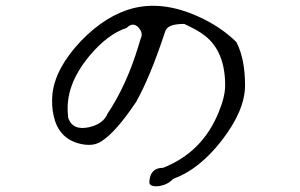

<svg xmlns="http://www.w3.org/2000/svg" viewBox="-20 -649 1040 666"><path d="M580 -28Q566 -13 546.5 -7Q527 -1 512.5 -3.5Q498 -6 498 -17Q500 -67 546 -67Q683 -121 739 -261Q761 -314 761 -353Q761 -470 691 -525Q677 -536 659 -546Q641 -556 619 -566Q572 -566 559 -550Q555 -546 553 -540Q525 -455 500 -395.5Q475 -336 455 -301Q454 -298 452.5 -295.5Q451 -293 449 -291Q382 -191 332 -159Q301 -138 251 -152Q182 -172 166 -248Q162 -265 161 -284.5Q160 -304 162 -325Q173 -414 261 -507Q348 -597 444 -621Q555 -648 686 -583Q751 -551 800 -503Q830 -445 830 -353Q830 -265 747 -159Q670 -61 582 -29Q581 -28 580 -28ZM217 -239Q233 -195 290 -208Q332 -218 348 -245Q351 -249 352 -253Q419 -353 460 -489Q462 -496 464 -502Q466 -508 468 -515Q478 -534 460 -554Q441 -574 419 -552Q354 -531 291 -456Q204 -352 216 -248Q216 -242 217 -239Z"/></svg>

Font: New Tegomin
Style: Regular
Weight: 400
Designer: Kyosuke Nagai
Version: Version 1.000